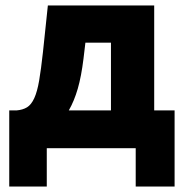

<svg xmlns="http://www.w3.org/2000/svg" viewBox="-20 -545 690 706"><path d="M14 -139H41Q64 -141 79.5 -150.5Q95 -160 106 -184Q117 -208 124 -249Q131 -290 138 -354L156 -525H547V-139H622V141H479V0H152V141H14ZM388 -139V-388H294L287 -329Q279 -264 266 -219Q253 -174 233 -139Z"/></svg>

Font: Boldmen
Style: Bold
Weight: 700
Designer: Matt McInerney, Pablo Impallari, Rodrigo Fuenzalida
Foundry: LIVING CONCEPT
Version: Version 1.000